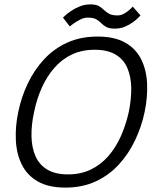

<svg xmlns="http://www.w3.org/2000/svg" viewBox="-20 -842 704 872"><path d="M277 10Q200 10 151.5 -18Q103 -46 79 -94.5Q55 -143 52 -205Q49 -267 63 -334Q77 -402 106.5 -463.5Q136 -525 180.5 -573Q225 -621 285.5 -648.5Q346 -676 423 -676Q500 -676 548.5 -648.5Q597 -621 621 -573Q645 -525 648 -463.5Q651 -402 637 -334Q623 -267 593.5 -205Q564 -143 519.5 -94.5Q475 -46 414.5 -18Q354 10 277 10ZM289 -50Q347 -50 392.5 -72Q438 -94 472 -133Q506 -172 529 -223.5Q552 -275 565 -334Q577 -393 576 -444Q575 -495 558 -534Q541 -573 504.5 -594.5Q468 -616 410 -616Q352 -616 306.5 -594.5Q261 -573 227 -534Q193 -495 170 -444Q147 -393 135 -334Q122 -275 123 -223.5Q124 -172 141 -133Q158 -94 194.5 -72Q231 -50 289 -50ZM266 -762Q266 -762 275.5 -771Q285 -780 302.5 -792Q320 -804 342.5 -813Q365 -822 390 -822Q416 -822 429 -814.5Q442 -807 452 -797Q462 -787 475.5 -779.5Q489 -772 514 -772Q531 -772 547 -782Q563 -792 573 -802Q583 -812 583 -812L618 -772Q618 -772 609.5 -763Q601 -754 585 -742Q569 -730 548 -721Q527 -712 501 -712Q476 -712 462.5 -719.5Q449 -727 439.5 -737Q430 -747 417 -754.5Q404 -762 378 -762Q361 -762 342 -752Q323 -742 310 -732Q297 -722 297 -722Z"/></svg>

Font: Epunda Slab Light
Style: Italic
Weight: 300
Italic angle: -12°
Designer: Simon Atzbach
Foundry: typofactur
Version: Version 1.102